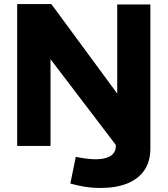

<svg xmlns="http://www.w3.org/2000/svg" viewBox="-20 -722 830 950"><path d="M65 0V-702H234L560 -259V-700H724V12Q724 78 693.5 121.5Q663 165 608 186.5Q553 208 478 208Q437 208 399.5 202Q362 196 328 186L355 54Q383 60 408.5 63Q434 66 454 66Q484 66 506 59Q528 52 540 38.5Q552 25 553 4V-5L230 -429V0Z"/></svg>

Font: Georama SemiExpanded
Style: Bold
Weight: 700
Width: 6
Designer: Jean-Baptiste Levee
Foundry: Production Type
Version: Version 1.001